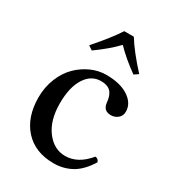

<svg xmlns="http://www.w3.org/2000/svg" viewBox="-162 -736 757 838"><g transform="rotate(30 216.5 -317.0)"><path d="M401.9 -89.8Q368.2 -35.2 327.4 -12.7Q286.6 9.8 237.8 9.8Q143.6 9.8 90.3 -49.3Q37.1 -108.4 37.1 -207Q37.1 -258.8 55.2 -303.5Q73.2 -348.1 102.8 -377.4Q132.3 -406.7 169.4 -423.3Q206.5 -439.9 245.1 -439.9Q316.4 -439.9 357.7 -412.1Q398.9 -384.3 398.9 -342.8Q398.9 -321.3 383.5 -309.1Q368.2 -296.9 349.1 -296.9Q311.5 -296.9 307.1 -335Q305.7 -349.6 302.7 -360.6Q299.8 -371.6 292.7 -382.3Q285.6 -393.1 272 -398.9Q258.3 -404.8 238.8 -404.8Q189.9 -404.8 160.4 -358.4Q130.9 -312 130.9 -231Q130.9 -145.5 169.7 -94.2Q208.5 -43 265.1 -43Q329.6 -43 381.8 -106.9Q397 -105.5 401.9 -89.8ZM115.2 -514.2Q186.5 -595.7 216.8 -644H265.1Q299.3 -588.4 367.2 -514.2L346.2 -500Q285.2 -543.5 241.2 -588.9Q199.2 -544.9 136.2 -500Z"/></g></svg>

Font: Common Serif News
Style: Regular
Weight: 450
Designer: Philipp H. Poll, Khaled Hosny
Foundry: Stefan Peev, Context Ltd.
Version: Version 1.026